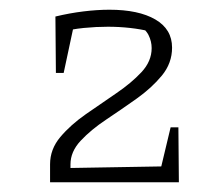

<svg xmlns="http://www.w3.org/2000/svg" viewBox="-20 -751 445 395"><path d="M83 -376V-413Q83 -444 104 -469Q125 -494 156.5 -516Q188 -538 219 -559Q250 -580 271 -602.5Q292 -625 292 -652Q292 -666 285.5 -679Q279 -692 260 -703L290 -686Q270 -691 247.5 -693.5Q225 -696 202 -696Q178 -696 152.5 -693.5Q127 -691 100 -684L94 -717Q123 -724 151.5 -727.5Q180 -731 205 -731Q265 -731 299.5 -711Q334 -691 334 -653Q334 -621 313 -595.5Q292 -570 261 -548Q230 -526 198.5 -505Q167 -484 146 -461.5Q125 -439 125 -413V-376ZM101 -376V-405L334 -409L335 -376ZM304 -376 331 -489H347L348 -376ZM95 -601 94 -717 136 -718 111 -601Z"/></svg>

Font: Piazzolla Thin Thin
Style: Regular
Weight: 250
Version: Version 2.005